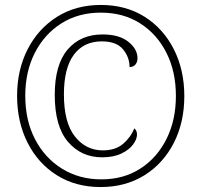

<svg xmlns="http://www.w3.org/2000/svg" viewBox="-20 -745 813 775"><path d="M386 10Q285 10 209 -38Q133 -86 91 -169.5Q49 -253 49 -358Q49 -463 91.5 -546Q134 -629 210 -677Q286 -725 387 -725Q488 -725 563.5 -677.5Q639 -630 681.5 -546.5Q724 -463 724 -357Q724 -251 681.5 -168Q639 -85 563 -37.5Q487 10 386 10ZM389 -21Q479 -21 546.5 -64.5Q614 -108 652 -184Q690 -260 690 -358Q690 -456 652 -531.5Q614 -607 546 -650.5Q478 -694 387 -694Q296 -694 227.5 -650.5Q159 -607 120.5 -531.5Q82 -456 82 -358Q82 -259 121.5 -183Q161 -107 230.5 -64Q300 -21 389 -21ZM392 -110Q308 -110 254.5 -172.5Q201 -235 201 -362Q201 -484 253 -545Q305 -606 394 -606Q461 -606 498 -576.5Q535 -547 535 -510Q535 -495 527 -485Q519 -475 503 -474Q503 -514 476.5 -546Q450 -578 391 -578Q318 -578 278 -524Q238 -470 238 -364Q238 -250 282.5 -194Q327 -138 395 -138Q446 -138 477 -164.5Q508 -191 522 -227Q533 -218 533 -202Q533 -183 517 -161.5Q501 -140 469.5 -125Q438 -110 392 -110Z"/></svg>

Font: Noto Serif Lao SemiCondensed ExtraLight
Style: Regular
Weight: 200
Width: 4
Designer: Monotype Design Team
Foundry: Monotype Imaging Inc.
Version: Version 2.003; ttfautohint (v1.8.4.7-5d5b)